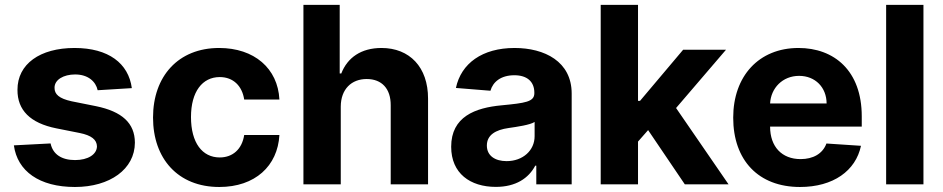

<svg xmlns="http://www.w3.org/2000/svg" viewBox="-20 -747 3822 778"><path d="M514.2 -389.9C500.7 -490.4 419.7 -552.6 282 -552.6C142.4 -552.6 50.4 -487.9 50.8 -382.8C50.4 -301.1 101.9 -248.2 208.5 -226.9L302.9 -208.1C350.5 -198.5 372.2 -181.1 372.9 -153.8C372.2 -121.4 337 -98.4 284.1 -98.4C230.1 -98.4 194.2 -121.4 185 -165.8L36.2 -158C50.4 -53.6 139.2 10.7 283.7 10.7C425.1 10.7 526.3 -61.4 526.6 -169C526.3 -247.9 474.8 -295.1 369 -316.8L270.2 -336.6C219.5 -347.7 200.6 -365.1 201 -391.3C200.6 -424 237.6 -445.3 284.4 -445.3C337 -445.3 368.3 -416.5 375.7 -381.4Z M868.6 10.7C1013.8 10.7 1105.1 -74.6 1112.2 -199.9H969.5C960.6 -141.7 922.2 -109 870.4 -109C799.7 -109 753.9 -168.3 753.9 -272.7C753.9 -375.7 800.1 -434.7 870.4 -434.7C925.8 -434.7 961.3 -398.1 969.5 -343.8H1112.2C1105.8 -469.8 1010.3 -552.6 867.9 -552.6C702.4 -552.6 600.1 -437.9 600.1 -270.6C600.1 -104.8 700.6 10.7 868.6 10.7Z M1360.8 -315.3C1361.2 -385.7 1404.1 -426.8 1465.9 -426.8C1527.3 -426.8 1563.6 -387.4 1563.2 -320.3V0H1714.5V-347.3C1714.8 -475.1 1639.6 -552.6 1525.9 -552.6C1443.2 -552.6 1387.8 -513.5 1362.9 -449.2H1356.5V-727.3H1209.5V0H1360.8Z M1989.3 10.3C2070 10.3 2122.2 -24.9 2148.8 -75.6H2153.1V0H2296.5V-367.9C2296.5 -497.9 2186.4 -552.6 2065 -552.6C1934.3 -552.6 1848.4 -490.1 1827.4 -390.6L1967.3 -379.3C1977.6 -415.5 2009.9 -442.1 2064.3 -442.1C2115.8 -442.1 2145.2 -416.2 2145.2 -371.4V-369.3C2145.2 -334.2 2108 -329.5 2013.1 -320.3C1905.2 -310.4 1808.2 -274.1 1808.2 -152.3C1808.2 -44.4 1885.3 10.3 1989.3 10.3ZM2032.7 -94.1C1986.2 -94.1 1952.8 -115.8 1952.8 -157.3C1952.8 -199.9 1987.9 -220.9 2041.2 -228.3C2074.2 -233 2128.2 -240.8 2146.3 -252.8V-195C2146.3 -137.8 2099.1 -94.1 2032.7 -94.1Z M2414.1 0H2565.3V-173.3L2606.2 -219.8L2755 0H2932.2L2719.5 -309.3L2921.9 -545.5H2748.2L2573.5 -338.4H2565.3V-727.3H2414.1Z M3221.6 10.7C3356.5 10.7 3447.4 -55 3468.8 -156.2L3328.8 -165.5C3313.6 -123.9 3274.5 -102.3 3224.1 -102.3C3148.4 -102.3 3100.5 -152.3 3100.5 -233.7V-234H3471.9V-275.6C3471.9 -460.9 3359.7 -552.6 3215.6 -552.6C3055 -552.6 2951 -438.6 2951 -270.2C2951 -97.3 3053.6 10.7 3221.6 10.7ZM3100.5 -327.8C3103.7 -389.9 3150.9 -439.6 3218 -439.6C3283.7 -439.6 3329.2 -392.8 3329.5 -327.8Z M3721.9 -727.3H3570.7V0H3721.9Z"/></svg>

Font: Karasuma Gothic
Style: Bold
Weight: 700
Designer: Rasmus Andersson / Ryoko Nishizuka
Foundry: Genbu
Version: Version 1.00